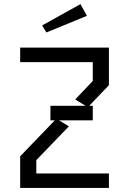

<svg xmlns="http://www.w3.org/2000/svg" viewBox="-20 -932 640 952"><path d="M80 -696V-624H440V-530.5L353 -439L404 -407.5H230V-335.5H252L80 -157V0H520V-72H160V-138L321.5 -305.5L272.5 -335.5H440V-407.5H422.5L520 -509.5V-696ZM379 -911.5 189 -806 210 -771 411 -853.5Z"/></svg>

Font: Kode Mono
Style: Regular
Weight: 400
Monospace: yes
Designer: Isa Ozler
Foundry: Kadena LLC
Version: Version 1.000;gftools[0.9.28]